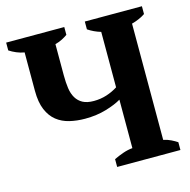

<svg xmlns="http://www.w3.org/2000/svg" viewBox="-103 -801 893 903"><g transform="rotate(-15 343.0 -350.0)"><path d="M666 0H358V-38Q381 -49 404 -57Q427 -65 450 -67V-303Q422 -286 375 -272Q328 -258 272 -258Q232 -258 196.5 -266.5Q161 -275 134.5 -296Q108 -317 92.5 -353.5Q77 -390 77 -446V-633Q58 -636 39 -644Q20 -652 5 -662V-700H288V-662Q277 -654 261.5 -646Q246 -638 227 -633V-481Q227 -446 231 -418Q235 -390 247 -370Q259 -350 279.5 -339Q300 -328 333 -328Q366 -328 395.5 -337.5Q425 -347 450 -363V-633Q433 -638 417 -645.5Q401 -653 388 -662V-700H666V-662Q653 -653 636 -645.5Q619 -638 600 -633V-67Q620 -63 637 -54.5Q654 -46 666 -38Z"/></g></svg>

Font: PT Serif
Style: Bold
Weight: 700
Designer: A.Korolkova, O.Umpeleva, V.Yefimov
Foundry: ParaType Ltd
Version: Version 1.000W OFL; ttfautohint (v1.6)